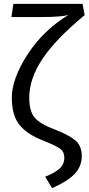

<svg xmlns="http://www.w3.org/2000/svg" viewBox="-20 -758 457 991"><path d="M406 -738 417 -680Q266 -555 198.5 -453Q131 -351 131 -254Q131 -184 159 -151Q187 -118 259 -91Q333 -63 367.5 -34.5Q402 -6 402 47Q402 101 365.5 139.5Q329 178 249 213L213 154Q262 135 287 112.5Q312 90 312 56Q312 26 291.5 10.5Q271 -5 204 -32Q120 -64 80.5 -113.5Q41 -163 41 -254Q41 -351 122 -476.5Q203 -602 335 -682Q303 -670 189 -670H39L49 -738Z"/></svg>

Font: FiraSans
Style: Regular
Weight: 350
Designer: Carrois Corporate & Edenspiekermann AG
Foundry: Carrois Corporate GbR & Edenspiekermann AG
Version: Version 3.106;PS 003.106;hotconv 1.0.70;makeotf.lib2.5.58329